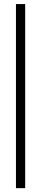

<svg xmlns="http://www.w3.org/2000/svg" viewBox="-20 -767 216 964"><path d="M106.4 -746.6H60.1V177.7H106.4Z"/></svg>

Font: My Font
Style: ExtraLight
Weight: 500
Designer: Vernon Adams
Foundry: newtypography
Version: Version 0.001